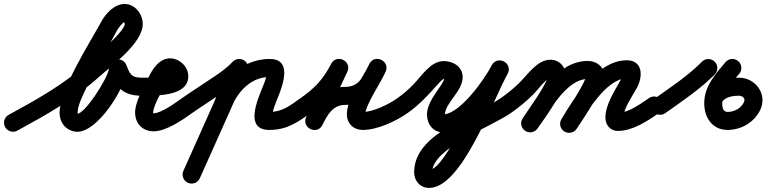

<svg xmlns="http://www.w3.org/2000/svg" viewBox="-64 -604 3828 959"><path d="M-38.5 30.5C-26.6 52.3 0.7 60.4 22.5 48.5C167 -30.1 305.3 -107.6 429 -218.5C492.4 -275.2 649.1 -388.3 649.1 -484.4C649.1 -533.4 610.2 -584.2 558.9 -584.2C508.5 -584.2 464.3 -537.7 442.2 -496.1C442.2 -496.1 442.3 -496.2 442.4 -496.3C442.5 -496.5 442.5 -496.6 442.5 -496.6C379.4 -381.5 233.7 -155.4 233.7 -39.9C233.7 8.4 264.2 46.8 312.8 53.6C315.9 54 319 54.2 322.1 54.2C423.9 54.2 555.8 -157 568.5 -245.6C568.5 -245.6 568.6 -246.2 568.7 -246.7C568.7 -247.3 568.8 -247.9 568.8 -247.9C569.1 -251.6 569.5 -255.3 569.8 -258.9C571.9 -281.7 545.9 -289 521.6 -285.4C497.3 -281.7 474.7 -267.1 483.4 -245.9C514.5 -170 550 -126.4 640.6 -126C665.4 -125.9 685.7 -146 685.8 -170.8C685.9 -195.7 665.8 -215.9 641 -216C588.5 -216.2 583.4 -239.2 566.6 -280.1C557.9 -301.2 537.4 -309.4 518.4 -306.5C499.5 -303.7 482.3 -289.8 480.2 -267.1C479.9 -263.4 479.5 -259.7 479.2 -256.1C479.2 -256.1 479.3 -256.7 479.3 -257.3C479.4 -257.8 479.5 -258.4 479.5 -258.4C472.4 -209.8 360.2 -35.8 322.1 -35.8C321.8 -35.8 322.7 -35.8 322.9 -35.8C323.5 -35.8 324 -35.7 324.5 -35.7C324.8 -35.6 325.5 -35.5 325.2 -35.6C324.2 -35.7 323.7 -37.4 323.7 -39.9C323.7 -78.3 350.1 -128.1 365.9 -162C412.5 -261.8 468.6 -356.9 521.5 -453.4C521.5 -453.4 521.5 -453.5 521.6 -453.7C521.7 -453.8 521.8 -453.9 521.8 -453.9C527.2 -464.3 550 -494.2 558.9 -494.2C560.9 -494.2 552.3 -497.6 553.5 -496.1C556.1 -492.9 559.1 -488.4 559.1 -484.4C559.1 -445.2 396.7 -310.4 369 -285.5C250.6 -179.4 117.7 -105.8 -20.5 -30.5C-42.3 -18.6 -50.4 8.7 -38.5 30.5Z M632 -126C702.1 -126 876.5 -118.1 876.5 -222.5C876.5 -257.8 855.5 -286.7 825 -302.8C813.1 -309.1 799.9 -312.6 786.4 -312.6C731.1 -312.6 696.7 -258.4 676.1 -213.9C654 -165.9 622.5 -116.1 612.8 -64.3C612.8 -64.3 612.7 -64 612.7 -63.7C612.6 -63.5 612.6 -63.2 612.6 -63.2C611.4 -56.2 610.8 -49.4 610.8 -42.3C610.8 12.3 647.3 51.9 703.3 51.9C766.1 51.9 848 -5.2 897.2 -40.4C917.4 -54.9 922.1 -83 907.6 -103.2C893.1 -123.4 865 -128.1 844.8 -113.6C814.7 -92 741.3 -38.1 703.3 -38.1C701.1 -38.1 700.8 -40.6 700.8 -42.3C700.8 -44.6 701.1 -46.6 701.4 -48.8C701.4 -48.8 701.4 -48.5 701.3 -48.3C701.3 -48 701.2 -47.7 701.2 -47.7C709.3 -90.9 739.1 -135.6 757.9 -176.1C762.9 -187.2 784.6 -222.6 786.4 -222.6C786.7 -222.6 785.1 -222.6 783.6 -223C783.6 -223 782.9 -223.3 783 -223.2C783.8 -222.8 787.5 -219.6 787 -220.7C786.7 -221.3 786.5 -223.2 786.5 -222.5C786.7 -223.8 786.8 -225 787 -226.2C787.8 -229.2 788.4 -230.1 790.1 -232.4C791.2 -233.9 788.6 -231.4 785.3 -230C781.1 -228.2 777 -226.9 772.5 -225.7C759.3 -222.2 745.6 -220.5 732 -219.1C719.6 -217.9 707.2 -217.3 694.8 -216.8C673.9 -216 652.9 -216 632 -216C607.1 -216 587 -195.9 587 -171C587 -146.1 607.1 -126 632 -126Z M896.7 -40.1C951.9 -78.4 1008.6 -114.3 1064.2 -152C1100 -176.1 1133.6 -202.1 1163.5 -233.4C1180.7 -251.3 1180.1 -279.8 1162.1 -297C1144.2 -314.2 1115.7 -313.5 1098.5 -295.6C1073 -269 1044.2 -247.1 1013.8 -226.5C957.8 -188.7 900.8 -152.5 845.3 -113.9C824.9 -99.7 819.9 -71.7 834.1 -51.3C848.3 -30.9 876.3 -25.9 896.7 -40.1ZM1089.9 -282.8C1010.6 -105.3 931.3 72.1 851.9 249.6C841.8 272.3 851.9 298.9 874.6 309.1C897.3 319.2 923.9 309.1 934.1 286.4C1013.4 108.9 1092.7 -68.6 1172.1 -246.1C1182.2 -268.8 1172.1 -295.4 1149.4 -305.6C1126.7 -315.7 1100.1 -305.5 1089.9 -282.8ZM1089 -60.8C1108.1 -110.5 1139.6 -158.1 1184.1 -188.5C1213.5 -208.5 1247.4 -219.5 1283 -219.5C1286.4 -219.5 1276.6 -222.2 1274.1 -224.5C1271.3 -227 1267.4 -235.4 1267.3 -234.6C1266.5 -210.7 1253.2 -183 1244.5 -161.1C1219.9 -99.2 1158.1 45 1281 45C1369.2 45 1421.4 7.4 1488.9 -40.2C1509.2 -54.6 1514.1 -82.6 1499.8 -102.9C1485.4 -123.2 1457.4 -128.1 1437.1 -113.8C1385.9 -77.7 1348.1 -45 1281 -45C1278.6 -45 1284.1 -43.9 1285.8 -42.8C1291 -39.4 1294.1 -35.3 1295.9 -29.4C1297 -25.9 1296.5 -36.9 1297.2 -40.5C1298.6 -47.5 1300.6 -54.4 1302.8 -61.2C1310.1 -83.8 1319.3 -105.8 1328.1 -127.8C1351.7 -187.3 1393.6 -309.5 1283 -309.5C1229.4 -309.5 1177.7 -293 1133.4 -262.9C1073.7 -222.1 1030.8 -160 1005 -93.2C996.1 -70 1007.6 -44 1030.8 -35C1054 -26.1 1080 -37.6 1089 -60.8Z M1488.7 -40.1C1570.5 -96.9 1624.2 -154.4 1670.1 -244C1683.5 -270.2 1669.5 -293.4 1649.1 -303.5C1628.7 -313.5 1601.7 -310.2 1589.2 -283.6C1548 -195.4 1506.7 -107.2 1465.4 -19.1C1452.9 7.8 1466.6 30.9 1486.7 40.5C1506.8 50.2 1533.4 46.6 1546.5 20C1570.5 -28.3 1597.3 -80 1659 -80C1776 -80 1811.2 -150.7 1860.7 -243.3C1874.4 -268.9 1860.2 -292.1 1839.6 -302.2C1819 -312.4 1792 -309.5 1780 -283.1C1745.1 -206.1 1631.4 -66.2 1680.9 10.9C1696.2 34.7 1721.5 45 1749 45C1820.8 45 1914.9 1.1 1973.1 -40.4C1993.4 -54.8 1998.1 -82.9 1983.6 -103.1C1969.2 -123.4 1941.1 -128.1 1920.9 -113.6C1878.6 -83.5 1801.3 -45 1749 -45C1745.9 -45 1756.5 -39.1 1759.2 -32.7C1760.2 -30.2 1760 -38.4 1760.1 -39C1761.1 -44.6 1762.6 -49.9 1764.4 -55.3C1769.6 -71.2 1776.7 -86.5 1784 -101.5C1808.1 -150.5 1839.4 -196.2 1862 -245.9C1874 -272.3 1860.6 -295.1 1840.9 -304.8C1821.2 -314.6 1795 -311.3 1781.3 -285.7C1749 -225.2 1734.4 -170 1659 -170C1558.7 -170 1506.1 -101.3 1465.9 -20C1452.7 6.6 1466.7 29.8 1487.1 39.7C1507.5 49.5 1534.4 45.9 1547 19.1C1588.2 -69.1 1629.5 -157.2 1670.8 -245.4C1683.2 -272.1 1669.8 -295.1 1649.8 -304.9C1629.8 -314.7 1603.4 -311.2 1589.9 -285C1550.7 -208.3 1507.2 -162.5 1437.3 -113.9C1416.9 -99.8 1411.9 -71.7 1426.1 -51.3C1440.2 -30.9 1468.3 -25.9 1488.7 -40.1Z M1972.7 -40.1C2029.8 -79.9 2073.8 -128.3 2119.8 -179.5C2124.4 -184.6 2145.2 -209 2152 -209C2162.9 -209 2163.3 -203.7 2159.1 -211.1C2158.3 -212.6 2157.7 -214.2 2157.3 -215.9C2156.9 -218 2157 -220 2157 -219C2157 -184.2 2068.6 -106.5 2068.6 -32C2068.6 15.6 2099.1 57.2 2149.7 57.2C2281.4 57.2 2417 -129.1 2472 -236.5C2485.5 -262.7 2472.8 -286.2 2453.2 -296.7C2433.5 -307.2 2406.9 -304.6 2392.6 -278.8C2335.1 -174.9 2163.1 244.6 2079.8 244.6C2079.9 244.6 2080 244.6 2080 244.6C2080.2 244.6 2080.3 244.6 2080.5 244.6C2085.1 245.2 2089.6 248.6 2092.2 252.3C2093.1 253.6 2094.6 259 2094.6 256.3C2094.6 135.5 2387.9 30.5 2488.8 -40.1C2509.2 -54.4 2514.1 -82.5 2499.9 -102.8C2485.6 -123.2 2457.5 -128.1 2437.2 -113.9C2299 -17.1 2004.6 59.9 2004.6 256.3C2004.6 300.3 2034.9 334.6 2079.8 334.6C2242.6 334.6 2394 -95.5 2471.4 -235.2C2485.7 -261 2472.6 -284.7 2452.5 -295.4C2432.4 -306.1 2405.4 -303.8 2392 -277.5C2356.6 -208.6 2232.4 -32.8 2149.7 -32.8C2149.3 -32.8 2152.6 -32.4 2155.2 -30.8C2161.2 -26.8 2158.6 -23.5 2158.6 -32C2158.6 -89.7 2247 -147.4 2247 -219C2247 -271 2198.9 -299 2152 -299C2087 -299 2041.4 -223.8 2000.7 -182C1976.4 -156.9 1950 -133.9 1921.3 -113.9C1900.9 -99.7 1895.9 -71.6 1910.1 -51.3C1924.3 -30.9 1952.4 -25.9 1972.7 -40.1Z M2488.7 -40.1C2529.4 -68.4 2567.4 -100.1 2602.4 -135.2C2624.6 -157.4 2653.9 -200.8 2681.8 -214.8C2682.7 -215.2 2683.6 -215.6 2684.6 -215.6C2686.2 -215.6 2681.3 -216.4 2679.8 -217.2C2675.7 -219.5 2672.2 -227.9 2672.2 -224C2672.2 -191.8 2572.8 -50.6 2547.1 -13.7C2532.9 6.7 2537.9 34.7 2558.3 48.9C2578.7 63.1 2606.7 58.1 2620.9 37.7C2660.6 -19.2 2762.2 -156.2 2762.2 -224C2762.2 -269.5 2731.6 -305.6 2684.6 -305.6C2618.3 -305.6 2569.9 -228.4 2526.6 -186.9C2498.8 -160.2 2468.9 -135.9 2437.3 -113.9C2416.9 -99.7 2411.9 -71.7 2426.1 -51.3C2440.3 -30.9 2468.3 -25.9 2488.7 -40.1ZM2620.9 37.7C2677.4 -43.4 2763.4 -209.6 2872.1 -209.6C2877 -209.6 2867.1 -214 2864.9 -219.8C2864.3 -221.5 2863.8 -226.9 2863.8 -225.1C2863.8 -197.6 2767.3 -50.4 2741.3 -10.6C2727.7 10.2 2733.6 38.1 2754.4 51.7C2775.2 65.3 2803.1 59.4 2816.7 38.6C2854.1 -18.7 2953.8 -161.1 2953.8 -225.1C2953.8 -271.3 2915.6 -299.6 2872.1 -299.6C2718 -299.6 2624.5 -124.8 2547.1 -13.7C2532.9 6.7 2537.9 34.7 2558.3 48.9C2578.7 63.1 2606.7 58.1 2620.9 37.7ZM2817.3 37.6C2862.2 -37.8 2962.8 -209.3 3064.6 -212.9C3067.6 -213 3061.8 -208.8 3052.2 -222.4C3041.4 -237.7 3052.6 -235.5 3038.5 -209.3C3007.4 -151.3 2959.9 -83.2 2959.9 -16.1C2959.9 20.2 2984 50 3022 50C3096 50 3169.9 0.4 3228.5 -39.9C3249 -54 3254.2 -82 3240.1 -102.5C3226 -123 3198 -128.2 3177.5 -114.1C3136.8 -86.1 3074.2 -40 3022 -40C3022.5 -40 3022.9 -40 3023.4 -39.9C3035.3 -39 3047.4 -29.2 3049.7 -17.3C3049.8 -16.7 3049.9 -15.9 3049.9 -16.1C3049.9 -63.4 3094.9 -123.9 3117.9 -166.7C3148.6 -224 3147.1 -305.9 3061.4 -302.9C2916.9 -297.7 2805.4 -118.3 2740 -8.5C2727.3 12.8 2734.2 40.5 2755.6 53.2C2776.9 65.9 2804.6 58.9 2817.3 37.6Z M3196.3 -49.6C3210.7 -29.3 3238.8 -24.6 3259.1 -39C3343.4 -98.9 3433.3 -158.5 3506.1 -232.4C3523.5 -250.2 3523.3 -278.7 3505.6 -296.1C3487.8 -313.5 3459.3 -313.3 3441.9 -295.6C3373 -225.5 3286.9 -169.2 3206.9 -112.3C3186.7 -97.9 3181.9 -69.9 3196.3 -49.6Z M3559.5 -293.4C3510.3 -234.7 3457 -177.3 3453.6 -95.8C3453.6 -95.8 3453.6 -95.8 3453.6 -95.8C3453.6 -95.8 3453.6 -95.8 3453.6 -95.8C3450.8 -23 3489.9 45 3570 45C3638.3 45 3704.4 6.7 3733.6 -56C3770 -134 3709.7 -216.2 3626.3 -216C3626.3 -216 3626.3 -216 3626.4 -216C3626.5 -216 3626.5 -216 3626.5 -216C3563.4 -216.2 3491 -193.5 3461.5 -132.6C3450.7 -110.3 3460 -83.4 3482.4 -72.5C3504.7 -61.7 3531.6 -71 3542.5 -93.4C3555.4 -120.1 3600.8 -126.1 3626.3 -126C3626.3 -126 3626.3 -126 3626.4 -126C3626.5 -126 3626.5 -126 3626.5 -126C3643.7 -126 3660.9 -113.1 3652 -94C3637.5 -63 3603.4 -45 3570 -45C3545 -45 3542.8 -72.5 3543.6 -92.2C3543.6 -92.2 3543.6 -92.2 3543.6 -92.2C3543.6 -92.2 3543.6 -92.2 3543.6 -92.2C3545.9 -149 3593.9 -194.3 3628.5 -235.6C3644.4 -254.6 3642 -283 3622.9 -299C3603.9 -314.9 3575.5 -312.4 3559.5 -293.4Z"/></svg>

Font: FRB American Cursive Guidelines Arrows Black
Style: Bold Italic
Weight: 900
Italic angle: -25°
Version: Version 2.0;Modular Font Editor K font №1